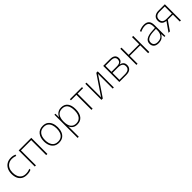

<svg xmlns="http://www.w3.org/2000/svg" viewBox="498 -2387 4468 4468"><g transform="rotate(-45 2732.5 -153.0)"><path d="M302 10Q220 10 166 -24Q112 -58 85 -119.5Q58 -181 58 -262Q58 -346 89.5 -408.5Q121 -471 179 -505.5Q237 -540 316 -540Q353 -540 384.5 -533.5Q416 -527 443 -515L434 -480Q405 -492 374.5 -498Q344 -504 316 -504Q248 -504 199 -474Q150 -444 124 -389.5Q98 -335 98 -262Q98 -195 119.5 -141.5Q141 -88 186 -56.5Q231 -25 301 -25Q339 -25 374 -32.5Q409 -40 438 -52V-17Q413 -5 378.5 2.5Q344 10 302 10Z M979 -530V0H940V-494H602V0H564V-530Z M1591 -265Q1591 -185 1565.5 -123Q1540 -61 1488 -25.5Q1436 10 1358 10Q1283 10 1231.5 -25Q1180 -60 1153.5 -122Q1127 -184 1127 -265Q1127 -392 1189.5 -466Q1252 -540 1363 -540Q1442 -540 1492 -504Q1542 -468 1566.5 -406Q1591 -344 1591 -265ZM1167 -265Q1167 -158 1214 -91.5Q1261 -25 1358 -25Q1425 -25 1468 -55.5Q1511 -86 1531 -140Q1551 -194 1551 -265Q1551 -333 1532 -387Q1513 -441 1471.5 -473Q1430 -505 1363 -505Q1268 -505 1217.5 -441.5Q1167 -378 1167 -265Z M1968 -540Q2072 -540 2127.5 -471Q2183 -402 2183 -269Q2183 -135 2124 -62.5Q2065 10 1960 10Q1885 10 1840.5 -24Q1796 -58 1778 -106H1776Q1777 -76 1777.5 -44.5Q1778 -13 1778 16V234H1740V-530H1772L1776 -414H1778Q1790 -447 1815 -475.5Q1840 -504 1878 -522Q1916 -540 1968 -540ZM1965 -505Q1872 -505 1825.5 -443.5Q1779 -382 1778 -269V-263Q1778 -142 1825 -83.5Q1872 -25 1958 -25Q2046 -25 2094.5 -88Q2143 -151 2143 -269Q2143 -505 1965 -505Z M2648 -495H2468V0H2429V-495H2249V-530H2648Z M2795 -133Q2795 -110 2794.5 -90Q2794 -70 2793 -47L3119 -530H3166V0H3129V-404Q3129 -425 3129 -444Q3129 -463 3130 -485L2803 0H2758V-530H2795Z M3734 -402Q3734 -352 3708.5 -322.5Q3683 -293 3642 -283V-280Q3694 -272 3725 -239.5Q3756 -207 3756 -149Q3756 -80 3710.5 -40Q3665 0 3571 0H3346V-530H3564Q3652 -530 3693 -495.5Q3734 -461 3734 -402ZM3694 -400Q3694 -443 3663.5 -469Q3633 -495 3560 -495H3384V-297H3557Q3629 -297 3661.5 -323Q3694 -349 3694 -400ZM3716 -149Q3716 -209 3676 -235.5Q3636 -262 3559 -262H3384V-34H3563Q3716 -34 3716 -149Z M3947 -530V-294H4294V-530H4333V0H4294V-259H3947V0H3909V-530Z M4692 -539Q4777 -539 4819.5 -494.5Q4862 -450 4862 -353V0H4831L4824 -98H4822Q4798 -52 4754.5 -21Q4711 10 4632 10Q4554 10 4512.5 -28Q4471 -66 4471 -133Q4471 -212 4536.5 -252.5Q4602 -293 4723 -299L4823 -305V-345Q4823 -431 4790 -467.5Q4757 -504 4691 -504Q4614 -504 4534 -464L4522 -498Q4560 -516 4603 -527.5Q4646 -539 4692 -539ZM4727 -268Q4625 -263 4568 -231Q4511 -199 4511 -133Q4511 -81 4544 -52.5Q4577 -24 4636 -24Q4730 -24 4776 -77.5Q4822 -131 4823 -219V-272Z M5012 0H4965L5127 -230Q4986 -244 4986 -375Q4986 -453 5035.5 -491.5Q5085 -530 5161 -530H5374V0H5336V-227H5169ZM5025 -376Q5025 -261 5164 -261H5336V-495H5165Q5097 -495 5061 -464Q5025 -433 5025 -376Z"/></g></svg>

Font: Noto Sans ExtraLight
Style: Regular
Weight: 200
Designer: Monotype Design Team
Foundry: Monotype Imaging Inc.
Version: Version 2.007